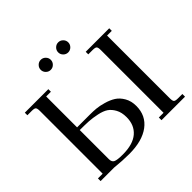

<svg xmlns="http://www.w3.org/2000/svg" viewBox="-211 -1098 1322 1322"><g transform="rotate(-45 449.5 -437.0)"><path d="M22 -677V-702H251V-677H205V-376H330Q361 -376 390 -373.5Q419 -371 459 -359.5Q499 -348 528 -329.5Q557 -311 577.5 -275.5Q598 -240 598 -192Q598 -98 527 -45Q456 8 330 8Q264 8 189 0H58V-26H104V-637Q104 -662 97 -669.5Q90 -677 65 -677ZM205 -66Q205 -39 223 -30Q241 -21 296 -21Q395 -21 445.5 -64.5Q496 -108 496 -185Q496 -231 478.5 -263Q461 -295 436.5 -311.5Q412 -328 369 -337Q326 -346 292 -348Q258 -350 205 -350ZM322.5 -798.5Q308 -813 308 -833Q308 -853 322.5 -867.5Q337 -882 357 -882Q377 -882 391.5 -867.5Q406 -853 406 -833Q406 -813 391.5 -798.5Q377 -784 357 -784Q337 -784 322.5 -798.5ZM492.5 -798.5Q478 -813 478 -833Q478 -853 492.5 -867.5Q507 -882 527 -882Q547 -882 561.5 -867.5Q576 -853 576 -833Q576 -813 561.5 -798.5Q547 -784 527 -784Q507 -784 492.5 -798.5ZM615 -677V-702H844V-677H798V-66Q798 -41 805 -33.5Q812 -26 837 -26H880V0H651V-26H697V-637Q697 -662 690 -669.5Q683 -677 658 -677Z"/></g></svg>

Font: Dihjauti
Style: Bold
Weight: 700
Designer: T. Christopher White
Version: Version 3.0.0